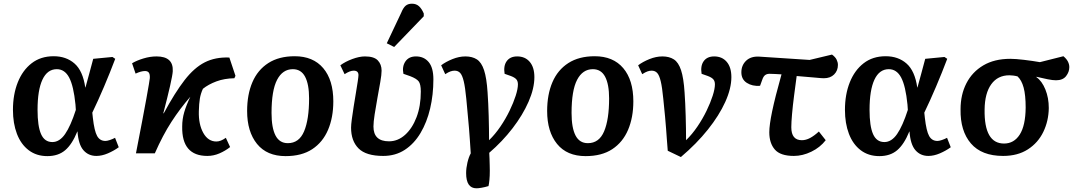

<svg xmlns="http://www.w3.org/2000/svg" viewBox="-20 -829 5833 1038"><path d="M236 15Q177 15 135 -17Q93 -49 71.5 -105.5Q50 -162 50 -235Q50 -318 76 -383.5Q102 -449 151 -487Q200 -525 270 -525Q338 -525 383 -485.5Q428 -446 441 -356H442Q451 -389 462 -429Q473 -469 484 -511L588 -521L603 -511Q575 -437 542.5 -360.5Q510 -284 479 -220L482 -192Q490 -121 505 -94Q520 -67 550 -67Q559 -67 574 -72Q589 -77 602 -84L622 -33Q596 -14 563.5 0Q531 14 501 14Q458 14 431 -17Q404 -48 399 -118H398Q370 -49 332.5 -17Q295 15 236 15ZM263 -61Q302 -61 332 -104.5Q362 -148 390 -235L388 -264Q378 -364 354 -409.5Q330 -455 287 -455Q236 -455 209.5 -398.5Q183 -342 183 -235Q183 -147 202 -104Q221 -61 263 -61Z M1101 14Q962 14 965 -145Q965 -185 976 -222.5Q987 -260 1009 -306Q954 -243 907 -170.5Q860 -98 817 0H715Q754 -200 771.5 -297Q789 -394 790 -407Q791 -428 784.5 -436.5Q778 -445 764 -445Q743 -445 713 -431L694 -487Q719 -502 755.5 -513Q792 -524 826 -524Q918 -524 914 -444Q913 -424 899.5 -364.5Q886 -305 863 -217L865 -216Q926 -329 978 -396Q1030 -463 1087 -492Q1144 -521 1220 -518L1253 -419L1247 -406Q1193 -405 1150 -389Q1107 -373 1077 -349Q1065 -323 1060.5 -296Q1056 -269 1055 -228Q1053 -157 1079 -110.5Q1105 -64 1150 -64Q1173 -64 1201 -84L1224 -34Q1199 -14 1167 0Q1135 14 1101 14Z M1524 15Q1423 15 1369.5 -51Q1316 -117 1316 -229Q1316 -318 1344.5 -384.5Q1373 -451 1430.5 -488Q1488 -525 1573 -525Q1673 -525 1727.5 -460.5Q1782 -396 1782 -281Q1782 -194 1753.5 -127Q1725 -60 1668 -22.5Q1611 15 1524 15ZM1536 -55Q1597 -55 1624 -119Q1651 -183 1651 -297Q1651 -373 1629.5 -414Q1608 -455 1563 -455Q1508 -455 1478 -397.5Q1448 -340 1448 -218Q1448 -138 1469.5 -96.5Q1491 -55 1536 -55Z M2052 14Q1959 14 1918.5 -26.5Q1878 -67 1878 -139Q1878 -154 1882 -184.5Q1886 -215 1892 -252.5Q1898 -290 1904 -326Q1910 -362 1914 -388.5Q1918 -415 1918 -423Q1918 -447 1892 -447Q1872 -447 1843 -428L1820 -476Q1847 -496 1885 -510Q1923 -524 1953 -524Q2002 -524 2022.5 -502.5Q2043 -481 2043 -447Q2043 -426 2036 -386Q2029 -346 2020.5 -299.5Q2012 -253 2005.5 -211Q1999 -169 1999 -145Q1999 -65 2083 -65Q2131 -65 2170 -100Q2209 -135 2232 -195.5Q2255 -256 2255 -334Q2255 -374 2243.5 -389Q2232 -404 2198 -417L2161 -430Q2153 -469 2171.5 -496.5Q2190 -524 2229 -524Q2272 -524 2297.5 -493.5Q2323 -463 2323 -400Q2323 -317 2305.5 -242.5Q2288 -168 2253.5 -110Q2219 -52 2168.5 -19Q2118 14 2052 14ZM2111 -575 2071 -595 2149 -760Q2160 -787 2173 -798Q2186 -809 2207 -809Q2230 -809 2245 -795.5Q2260 -782 2271 -756V-741Z M2556 189Q2500 189 2500 107Q2500 80 2507 50Q2514 20 2525 0Q2522 -44 2520 -75Q2518 -106 2515.5 -135.5Q2513 -165 2509.5 -202Q2506 -239 2501 -294Q2495 -357 2487 -390Q2479 -423 2467.5 -435Q2456 -447 2438 -447Q2427 -447 2415.5 -443Q2404 -439 2387 -428L2365 -476Q2390 -495 2426 -509.5Q2462 -524 2496 -524Q2533 -524 2558 -508Q2583 -492 2597 -449.5Q2611 -407 2616 -329Q2620 -273 2622 -202Q2624 -131 2624 -71Q2657 -103 2685.5 -145Q2714 -187 2735 -230.5Q2756 -274 2768 -311.5Q2780 -349 2780 -373Q2780 -390 2771.5 -400Q2763 -410 2742 -418L2708 -430Q2701 -473 2719.5 -498.5Q2738 -524 2776 -524Q2819 -524 2844 -494.5Q2869 -465 2869 -412Q2869 -351 2837.5 -279Q2806 -207 2751 -135.5Q2696 -64 2625 -3Q2626 10 2626.5 29Q2627 48 2627.5 66Q2628 84 2628 94Q2628 122 2626 143Q2624 164 2621 177Q2601 183 2583.5 186Q2566 189 2556 189Z M3146 15Q3045 15 2991.5 -51Q2938 -117 2938 -229Q2938 -318 2966.5 -384.5Q2995 -451 3052.5 -488Q3110 -525 3195 -525Q3295 -525 3349.5 -460.5Q3404 -396 3404 -281Q3404 -194 3375.5 -127Q3347 -60 3290 -22.5Q3233 15 3146 15ZM3158 -55Q3219 -55 3246 -119Q3273 -183 3273 -297Q3273 -373 3251.5 -414Q3230 -455 3185 -455Q3130 -455 3100 -397.5Q3070 -340 3070 -218Q3070 -138 3091.5 -96.5Q3113 -55 3158 -55Z M3661 20 3590 -14Q3587 -51 3585 -78.5Q3583 -106 3581 -133.5Q3579 -161 3575.5 -198.5Q3572 -236 3566 -294Q3560 -357 3552 -390Q3544 -423 3532.5 -435Q3521 -447 3503 -447Q3492 -447 3480.5 -443Q3469 -439 3452 -428L3430 -476Q3455 -495 3491 -509.5Q3527 -524 3561 -524Q3598 -524 3623 -508Q3648 -492 3662 -449.5Q3676 -407 3681 -329Q3685 -273 3687 -202Q3689 -131 3689 -71Q3722 -103 3750.5 -145Q3779 -187 3800 -230.5Q3821 -274 3833 -311.5Q3845 -349 3845 -373Q3845 -390 3836.5 -400Q3828 -410 3807 -418L3773 -430Q3766 -473 3784.5 -498.5Q3803 -524 3841 -524Q3884 -524 3909 -494.5Q3934 -465 3934 -412Q3934 -351 3901 -278Q3868 -205 3807 -128.5Q3746 -52 3661 20Z M4272 14Q4199 14 4169 -20.5Q4139 -55 4139 -114Q4139 -153 4154.5 -227.5Q4170 -302 4205 -427Q4186 -428 4169.5 -429Q4153 -430 4140 -430Q4126 -430 4116.5 -423Q4107 -416 4101 -398L4089 -365Q4047 -362 4017.5 -381Q3988 -400 3988 -438Q3988 -476 4013.5 -500.5Q4039 -525 4083 -523L4357 -505L4478 -534Q4496 -521 4503 -506.5Q4510 -492 4510 -478Q4510 -447 4489.5 -426.5Q4469 -406 4434 -406Q4421 -406 4386.5 -409.5Q4352 -413 4287 -418Q4280 -366 4273 -312Q4266 -258 4262 -212.5Q4258 -167 4258 -141Q4258 -71 4315 -71Q4337 -71 4359.5 -83Q4382 -95 4407 -118L4444 -71Q4414 -32 4366.5 -9Q4319 14 4272 14Z M4734 15Q4675 15 4633 -17Q4591 -49 4569.5 -105.5Q4548 -162 4548 -235Q4548 -318 4574 -383.5Q4600 -449 4649 -487Q4698 -525 4768 -525Q4836 -525 4881 -485.5Q4926 -446 4939 -356H4940Q4949 -389 4960 -429Q4971 -469 4982 -511L5086 -521L5101 -511Q5073 -437 5040.5 -360.5Q5008 -284 4977 -220L4980 -192Q4988 -121 5003 -94Q5018 -67 5048 -67Q5057 -67 5072 -72Q5087 -77 5100 -84L5120 -33Q5094 -14 5061.5 0Q5029 14 4999 14Q4956 14 4929 -17Q4902 -48 4897 -118H4896Q4868 -49 4830.5 -17Q4793 15 4734 15ZM4761 -61Q4800 -61 4830 -104.5Q4860 -148 4888 -235L4886 -264Q4876 -364 4852 -409.5Q4828 -455 4785 -455Q4734 -455 4707.5 -398.5Q4681 -342 4681 -235Q4681 -147 4700 -104Q4719 -61 4761 -61Z M5403 14Q5287 14 5229 -53.5Q5171 -121 5173 -238Q5173 -317 5204.5 -378.5Q5236 -440 5296 -475.5Q5356 -511 5442 -511Q5470 -511 5516 -505.5Q5562 -500 5602 -493L5729 -525Q5746 -511 5753.5 -496Q5761 -481 5761 -466Q5761 -440 5743.5 -417.5Q5726 -395 5689 -395Q5671 -395 5644 -400.5Q5617 -406 5583 -414V-412Q5613 -391 5631.5 -345.5Q5650 -300 5650 -245Q5649 -175 5620.5 -116Q5592 -57 5537 -21.5Q5482 14 5403 14ZM5408 -53Q5462 -53 5493 -101.5Q5524 -150 5525 -247Q5525 -315 5514 -355.5Q5503 -396 5481 -416Q5470 -419 5458 -420.5Q5446 -422 5437 -422Q5374 -422 5339 -373.5Q5304 -325 5303 -237Q5300 -53 5408 -53Z"/></svg>

Font: Literata 12pt SemiBold
Style: Italic
Weight: 600
Italic angle: -2°
Designer: Latin by Veronika Burian and Jose Scaglione. Greek by Irene Vlachou. Cyrillic by Vera Evstafieva
Foundry: TypeTogether
Version: Version 3.002